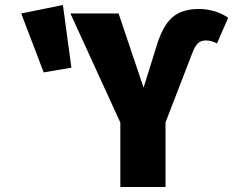

<svg xmlns="http://www.w3.org/2000/svg" viewBox="-20 -749 934 769"><path d="M462 -258 262 -695H455L555 -398L606 -561Q630 -643 668.5 -678Q707 -713 776 -713Q841 -713 894 -678L849 -575Q827 -587 805 -587Q785 -587 773 -576Q761 -565 750 -536L643 -259V0H462ZM232 -729 266 -478 155 -459 65 -695Z"/></svg>

Font: Fira Sans Condensed ExtraBold
Style: Regular
Weight: 800
Width: 3
Designer: Carrois Corporate & Edenspiekermann AG
Foundry: Carrois Corporate GbR & Edenspiekermann AG
Version: Version 4.203